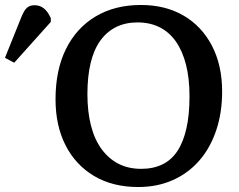

<svg xmlns="http://www.w3.org/2000/svg" viewBox="-175 -737 960 771"><path d="M380 14Q277 14 202.5 -30.5Q128 -75 88 -154Q48 -233 48 -338Q48 -456 90 -540.5Q132 -625 209 -671Q286 -717 391 -717Q489 -717 562 -674.5Q635 -632 676 -553.5Q717 -475 717 -369Q717 -285 693.5 -214.5Q670 -144 626 -93Q582 -42 519.5 -14Q457 14 380 14ZM392 -59Q440 -59 476.5 -76.5Q513 -94 537 -130Q561 -166 573.5 -221Q586 -276 586 -350Q586 -422 572 -477Q558 -532 531.5 -570Q505 -608 466 -627.5Q427 -647 377 -647Q329 -647 291.5 -628.5Q254 -610 228 -574Q202 -538 189 -484Q176 -430 176 -359Q176 -288 190.5 -232Q205 -176 233.5 -137.5Q262 -99 301.5 -79Q341 -59 392 -59ZM-118 -485 -155 -505 -89 -669Q-78 -696 -66.5 -706Q-55 -716 -36 -716Q-15 -716 1 -703.5Q17 -691 29 -664V-649Z"/></svg>

Font: Literata 18pt Medium
Style: Regular
Weight: 500
Designer: Latin by Veronika Burian and Jose Scaglione. Greek by Irene Vlachou. Cyrillic by Vera Evstafieva.
Foundry: TypeTogether
Version: Version 3.103;gftools[0.9.29]